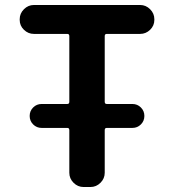

<svg xmlns="http://www.w3.org/2000/svg" viewBox="-20 -750 698 770"><path d="M116 -614Q93 -614 76 -630.5Q59 -647 59 -670V-673Q59 -696 76 -713Q93 -730 116 -730H542Q565 -730 582 -713Q599 -696 599 -673V-670Q599 -647 582 -630.5Q565 -614 542 -614H408Q400 -614 400 -605V-342Q400 -333 408 -333H511Q531 -333 545 -319Q559 -305 559 -285Q559 -265 545 -251Q531 -237 511 -237H408Q400 -237 400 -228V-57Q400 -34 383 -17Q366 0 343 0H315Q292 0 275 -17Q258 -34 258 -57V-228Q258 -237 250 -237H147Q127 -237 113 -251Q99 -265 99 -285Q99 -305 113 -319Q127 -333 147 -333H250Q258 -333 258 -342V-605Q258 -614 250 -614Z"/></svg>

Font: Rounded Mplus 1c Bold
Style: Bold
Weight: 700
Version: Version 1.059.20150529